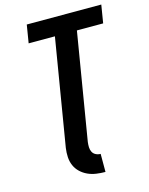

<svg xmlns="http://www.w3.org/2000/svg" viewBox="-138 -821 876 1130"><g transform="rotate(-15 300.0 -256.0)"><path d="M361 223Q333 223 305.5 219Q278 215 254 204Q230 193 211 175Q192 157 181.5 133Q171 109 169.5 81.5Q168 54 172 26L280 -625H120L138 -735H592L574 -625H414L306 26Q304 42 304.5 57.5Q305 73 311.5 86Q318 99 331.5 106Q345 113 361 113Z"/></g></svg>

Font: Iosevka Extrabold Extended
Style: Italic
Weight: 800
Width: 7
Italic angle: -9°
Monospace: yes
Designer: Belleve Invis
Foundry: Belleve Invis
Version: Version 32.5.0; ttfautohint (v1.8.4)